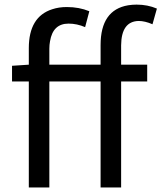

<svg xmlns="http://www.w3.org/2000/svg" viewBox="-20 -829 714 849"><path d="M673.8 -791 654.3 -721.7Q621.1 -736.3 592.8 -736.3Q516.6 -734.4 515.6 -628.9V-543H630.9V-468.8H515.6V0H424.8V-468.8H198.2V0H107.4V-468.8H33.2V-538.1L107.4 -543V-616.2Q107.4 -754.9 210.9 -788.1Q240.2 -797.9 275.4 -797.9Q330.1 -797.9 375 -779.3L356.4 -709Q320.3 -724.6 283.2 -724.6Q213.9 -724.6 201.2 -646.5Q198.2 -630.9 198.2 -613.3V-543H424.8V-629.9Q424.8 -785.2 546.9 -805.7Q565.4 -808.6 584 -808.6Q632.8 -808.6 673.8 -791Z"/></svg>

Font: Taipei Sans TC Beta
Style: Regular
Weight: 400
Designer: JT Foundry
Foundry: JT Foundry
Version: Version 1.000